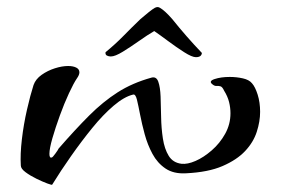

<svg xmlns="http://www.w3.org/2000/svg" viewBox="-20 -515 811 544"><path d="M128 8Q128 10 114.5 5Q101 0 83.5 -8.5Q66 -17 52.5 -27Q39 -37 39 -46Q37 -78 42 -120.5Q47 -163 56.5 -204.5Q66 -246 75 -274Q81 -291 98 -303Q115 -315 135.5 -321.5Q156 -328 173 -328Q187 -328 196 -323.5Q205 -319 205 -310Q205 -303 198 -293Q189 -280 175.5 -251Q162 -222 149.5 -187.5Q137 -153 128.5 -123.5Q120 -94 120 -79Q120 -66 127 -69Q129 -69 137 -80Q145 -91 146 -94Q193 -148 232.5 -187.5Q272 -227 313.5 -253.5Q355 -280 409 -295Q423 -299 428.5 -283.5Q434 -268 435 -241.5Q436 -215 436.5 -183.5Q437 -152 441.5 -122.5Q446 -93 458 -73.5Q470 -54 494 -51Q511 -49 534 -59Q557 -69 580 -89Q603 -109 618 -136Q633 -163 633 -194Q633 -210 629 -226Q625 -242 615 -258Q610 -269 604.5 -270.5Q599 -272 593.5 -271.5Q588 -271 582 -276Q570 -285 588 -291Q606 -297 631 -297Q650 -297 668 -293Q686 -289 694 -279Q703 -269 710 -247Q717 -225 717 -198Q717 -171 707.5 -141.5Q698 -112 674.5 -87Q651 -62 610.5 -44.5Q570 -27 507 -24Q472 -22 449 -37.5Q426 -53 412 -79Q398 -105 390 -134.5Q382 -164 377 -190Q372 -216 368 -232.5Q364 -249 357 -247Q332 -241 302 -215.5Q272 -190 241.5 -152.5Q211 -115 181.5 -73Q152 -31 128 8ZM535 -353Q524 -353 502 -367Q480 -381 456.5 -398.5Q433 -416 417 -427Q398 -416 374 -399Q350 -382 328 -368.5Q306 -355 294 -355Q288 -355 283 -357.5Q278 -360 279 -367Q307 -390 329.5 -413Q352 -436 378 -461Q392 -473 402 -481Q412 -489 419 -493Q421 -494 423 -494.5Q425 -495 427 -495Q429 -495 433 -493Q447 -485 468 -461Q488 -436 509 -412Q530 -388 552 -365Q551 -353 535 -353Z"/></svg>

Font: Grechen Fuemen
Style: Regular
Weight: 400
Designer: Robert E. Leuschke
Foundry: Robert E. Leuschke
Version: Version 1.010; ttfautohint (v1.8.3)